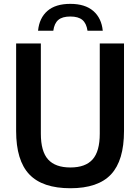

<svg xmlns="http://www.w3.org/2000/svg" viewBox="-20 -965 726 994"><path d="M344.5 9.5Q200 9.5 131.8 -62.2Q63.5 -134 63.5 -287V-740H191.5V-273Q191.5 -181 229 -139.5Q266.5 -98 344.5 -98Q422 -98 459.2 -139.5Q496.5 -181 496.5 -273V-740H622V-287Q622 -134 554.8 -62.2Q487.5 9.5 344.5 9.5ZM177 -806Q183.5 -872 225.5 -908.5Q267.5 -945 344 -945Q420.5 -945 463 -908.2Q505.5 -871.5 512 -806H433Q427.5 -844 406.5 -861.8Q385.5 -879.5 344 -879.5Q302.5 -879.5 281.8 -861.8Q261 -844 256 -806Z"/></svg>

Font: Encode Sans SemiCondensed SemiCondensed SemiBold
Style: Regular
Weight: 600
Width: 4
Designer: Multiple Designers
Foundry: Impallari Type
Version: Version 3.000; ttfautohint (v1.8.3) -l 8 -r 50 -G 200 -x 14 